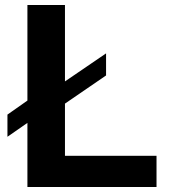

<svg xmlns="http://www.w3.org/2000/svg" viewBox="-20 -749 677 769"><path d="M240.2 -422.9 404.8 -535.2V-446.8L240.2 -334V-125H606.9V0H89.8V-256.8L9.8 -201.2V-290L89.8 -346.2V-729H240.2Z"/></svg>

Font: Miedinger*
Style: Bold
Weight: 700
Version: Version 001.000